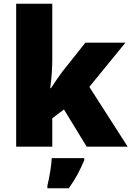

<svg xmlns="http://www.w3.org/2000/svg" viewBox="-20 -780 699 1021"><path d="M258 -461Q258 -427 255 -386Q252 -345 247 -311H251Q262 -328 279.5 -354Q297 -380 310 -397L434 -553H647L455 -318L659 0H441L320 -198L258 -151V0H66V-760H258ZM428 72Q411 112 393 146Q375 180 346 221H232V207Q240 175 247 132Q254 89 255 61H428Z"/></svg>

Font: Noto Sans Syriac Western Black
Style: Regular
Weight: 900
Designer: Patrick Giasson and the Monotype Design Team
Foundry: Monotype Imaging Inc.
Version: Version 3.000; ttfautohint (v1.8.4.7-5d5b)